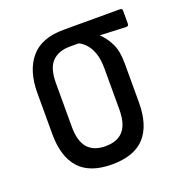

<svg xmlns="http://www.w3.org/2000/svg" viewBox="-97 -572 627 664"><g transform="rotate(-20 216.0 -239.5)"><path d="M206 8Q125 8 86 -35Q47 -78 47 -162V-313Q47 -394 86 -440.5Q125 -487 207 -487H415Q423 -487 423 -478V-431Q423 -427 421 -424.5Q419 -422 415 -422L319 -426V-425Q339 -406 352.5 -378.5Q366 -351 366 -305V-162Q366 -78 327 -35Q288 8 206 8ZM206 -59Q250 -59 272 -84Q294 -109 294 -162V-313Q294 -346 286.5 -368Q279 -390 267 -404Q255 -418 240 -425H207Q166 -425 142.5 -401.5Q119 -378 119 -322V-162Q119 -109 141 -84Q163 -59 206 -59Z"/></g></svg>

Font: Sofia Sans Condensed
Style: Regular
Weight: 400
Designer: Botio Nikoltchev, Ani Petrova
Foundry: lettersoup
Version: Version 4.100